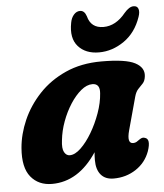

<svg xmlns="http://www.w3.org/2000/svg" viewBox="-51 -726 669 782"><g transform="rotate(-5 284.0 -335.0)"><path d="M462 -179Q447.5 -126 474 -126Q482 -126 488 -129.5Q494 -133 502 -139Q513.5 -147 523 -143Q547.5 -137 530.5 -87.5Q514 -42 473.8 -15.5Q433.5 11 382.5 11Q348.5 11 330.5 -10.2Q312.5 -31.5 312.5 -69.5Q312.5 -86.5 314 -102.5Q239 11 130.5 11Q75.5 11 44 -27.5Q12.5 -66 19 -145.5Q23.5 -201.5 48.2 -258.2Q73 -315 117.8 -362.8Q162.5 -410.5 226.8 -439.5Q291 -468.5 374 -468.5Q472.5 -468.5 510.8 -448.5Q549 -428.5 545 -393.5Q543 -374.5 533.8 -364.5Q524.5 -354.5 514.5 -344.2Q504.5 -334 499 -314.5ZM186 -163Q181.5 -129 190 -114Q198.5 -99 212.5 -99Q234 -99 258 -122Q282 -145 303.5 -181.2Q325 -217.5 340 -259.5Q355 -301.5 357.5 -339.5Q361 -379.5 329 -379.5Q306 -379.5 282.5 -360Q259 -340.5 238.5 -308.8Q218 -277 204 -239Q190 -201 186 -163ZM395 -607.5Q445.5 -607.5 485.5 -657Q506 -681 524 -681Q539 -681 543.2 -668.5Q547.5 -656 540.5 -636Q519 -573 470.8 -539.5Q422.5 -506 368 -506Q313 -506 283 -539.8Q253 -573.5 265 -636Q268.5 -656 279.5 -668.5Q290.5 -681 305 -681Q323 -681 331 -657Q343.5 -607.5 395 -607.5Z"/></g></svg>

Font: Fraunces 72pt SuperSoft
Style: Bold Italic
Weight: 700
Italic angle: -16°
Version: Version 1.000;[0bf87f6ff]